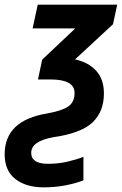

<svg xmlns="http://www.w3.org/2000/svg" viewBox="-74 -564 525 824"><path d="M284 210V109Q257 120 217 129.5Q177 139 132 139Q60 139 60 92Q60 42 154 25Q274 8 323 -38.5Q372 -85 372 -163Q372 -224 338.5 -260.5Q305 -297 248 -309L411 -460L429 -544H88L66 -442H249L107 -308L89 -223H143Q246 -223 246 -165Q246 -125 218 -106.5Q190 -88 128 -77Q-54 -47 -54 98Q-54 168 -8.5 204Q37 240 114 240Q165 240 209.5 231Q254 222 284 210Z"/></svg>

Font: Noto Sans UI SemiCondensed
Style: Bold Italic
Weight: 700
Width: 4
Designer: Monotype Design Team
Foundry: Monotype Imaging Inc.
Version: 1.001